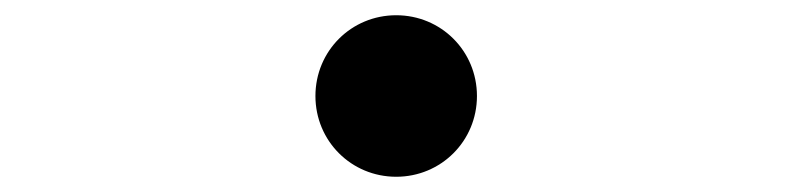

<svg xmlns="http://www.w3.org/2000/svg" viewBox="-20 -506 1040 252"><path d="M500 -486C441 -486 394 -439 394 -380C394 -321 441 -274 500 -274C559 -274 606 -321 606 -380C606 -439 559 -486 500 -486Z"/></svg>

Font: Noto Sans CJK HK
Style: Regular
Weight: 400
Designer: Ryoko NISHIZUKA 西塚涼子 (kana, bopomofo & ideographs); Paul D. Hunt (Latin, Greek & Cyrillic); Sandoll Communications 산돌커뮤니
Foundry: Adobe
Version: Version 2.004;hotconv 1.0.118;makeotfexe 2.5.65603